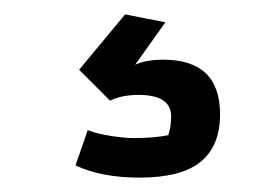

<svg xmlns="http://www.w3.org/2000/svg" viewBox="-20 -31 361 267"><path d="M85 199 102 150Q115 155 134 158Q153 161 167 161Q194 161 214 157Q218 145 218 131Q218 101 173 101Q149 101 133 109L90 66L154 -11L210 0L168 59Q183 52 207 52Q286 52 286 128Q286 172 259 194Q232 216 174 216Q121 216 85 199Z"/></svg>

Font: Athiti Medium
Style: Regular
Weight: 500
Designer: CadsonDemak Team
Foundry: CadsonDemak
Version: Version 1.032